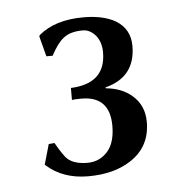

<svg xmlns="http://www.w3.org/2000/svg" viewBox="-35 -723 384 399"><g transform="rotate(-5 156.5 -523.0)"><path d="M171 -399Q193 -417 193 -458Q193 -520 134 -520Q120 -520 114 -519V-544Q187 -547 187 -612Q187 -633 176 -647Q164 -661 149 -661Q122 -661 108 -649Q96 -640 82 -614H69L58 -656L59 -659Q93 -688 153 -688Q194 -688 220 -673Q249 -655 249 -620Q249 -555 186 -539V-537Q219 -534 240 -516Q265 -495 265 -460Q265 -408 223 -381Q188 -358 134 -358Q82 -358 48 -388L46 -390L58 -432L70 -433Q86 -405 94 -398Q108 -386 135 -386Q156 -386 171 -399Z"/></g></svg>

Font: Libertinus Sans
Style: Regular
Weight: 400
Designer: Philipp H. Poll
Foundry: Khaled Hosny
Version: Version 6.1